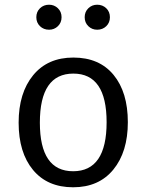

<svg xmlns="http://www.w3.org/2000/svg" viewBox="-20 -782 621 814"><path d="M291 -470Q149 -470 149 -262Q149 -56 290 -56Q432 -56 432 -264Q432 -470 291 -470ZM291 -538Q401 -538 461.5 -464.5Q522 -391 522 -264Q522 -138 460.5 -63Q399 12 290 12Q181 12 120 -61.5Q59 -135 59 -262Q59 -388 120.5 -463Q182 -538 291 -538ZM392 -762Q415 -762 430.5 -747Q446 -732 446 -709Q446 -686 430.5 -671Q415 -656 392 -656Q370 -656 354.5 -671Q339 -686 339 -709Q339 -732 354.5 -747Q370 -762 392 -762ZM188 -762Q210 -762 225.5 -747Q241 -732 241 -709Q241 -686 225.5 -671Q210 -656 188 -656Q165 -656 149.5 -671Q134 -686 134 -709Q134 -732 149.5 -747Q165 -762 188 -762Z"/></svg>

Font: FiraSans
Style: Regular
Weight: 350
Designer: Carrois Corporate & Edenspiekermann AG
Foundry: Carrois Corporate GbR & Edenspiekermann AG
Version: Version 3.106;PS 003.106;hotconv 1.0.70;makeotf.lib2.5.58329